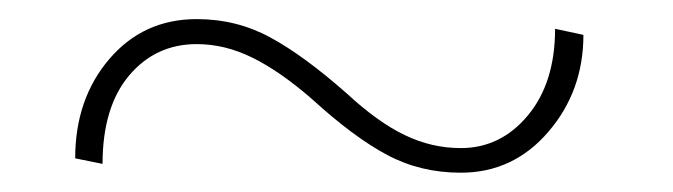

<svg xmlns="http://www.w3.org/2000/svg" viewBox="-20 -398 708 202"><path d="M593.8 -361.3Q593.8 -302.2 556.9 -259.3Q520 -216.3 464.8 -216.3Q422.4 -216.3 387.5 -234.9Q352.5 -253.4 308.1 -293.9Q274.9 -322.8 245.8 -337.2Q216.8 -351.6 187 -351.6Q143.6 -351.6 115.7 -318.4Q87.9 -285.2 87.9 -225.6L59.1 -231.4Q59.1 -293.9 95 -335.9Q130.9 -377.9 187 -377.9Q229 -377.9 264.4 -358.6Q299.8 -339.4 344.7 -299.8Q377.4 -269.5 405.8 -255.9Q434.1 -242.2 464.8 -242.2Q506.8 -242.2 535.4 -276.6Q564 -311 564 -367.7Z"/></svg>

Font: TypoPRO Roboto Slab
Style: Thin
Weight: 250
Designer: Google
Version: Version 1.100263; 2013; ttfautohint (v0.94.20-1c74) -l 8 -r 